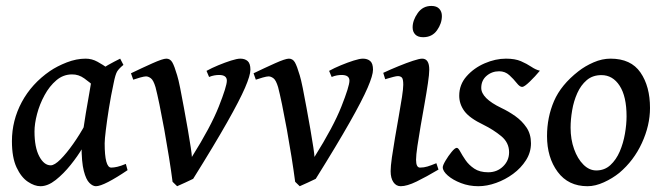

<svg xmlns="http://www.w3.org/2000/svg" viewBox="-20 -622 2275 660"><path d="M418.5 -37.1Q380.4 -11.2 352.1 3.4Q323.7 18.1 309.6 18.1Q298.8 18.1 287.4 6.8Q275.9 -4.4 268.1 -34.4Q260.3 -64.5 260.3 -122.1Q260.3 -134.8 264.6 -165.8Q269 -196.8 275.1 -233.4Q281.2 -270 286.9 -301.3Q292.5 -332.5 294.4 -345.7Q297.4 -359.4 313.5 -372.8Q329.6 -386.2 351.3 -398.4Q373 -410.6 393.1 -420.4L404.3 -398.9Q389.2 -386.7 382.8 -376.5Q376.5 -366.2 370.6 -335.9Q361.3 -293 354.5 -250.2Q347.7 -207.5 343.8 -175Q339.8 -142.6 339.8 -129.4Q339.8 -45.9 362.3 -45.9Q371.1 -45.9 383.1 -48.6Q395 -51.3 412.6 -58.6ZM377 -375.5Q364.3 -366.7 356.4 -350.8Q348.6 -335 342.5 -322Q336.4 -309.1 328.6 -309.1Q320.3 -309.1 305.2 -323.5Q290 -337.9 270 -352.3Q250 -366.7 227.5 -366.2Q197.3 -366.2 173.6 -345.9Q149.9 -325.7 133.1 -294.7Q116.2 -263.7 107.4 -230.2Q98.6 -196.8 98.6 -169.9Q98.6 -115.2 115 -84.5Q131.3 -53.7 154.3 -53.7Q167.5 -53.7 188 -74.2Q208.5 -94.7 231.4 -127.2Q254.4 -159.7 273.9 -195.8L263.2 -112.8Q247.1 -85.4 222.9 -55.2Q198.7 -24.9 171.6 -3.4Q144.5 18.1 119.1 18.1Q98.6 18.1 75.7 2.7Q52.7 -12.7 36.9 -46.6Q21 -80.6 21 -136.7Q21 -208 54.9 -271.2Q88.9 -334.5 151.9 -377.9Q176.3 -394.5 209.5 -407.5Q242.7 -420.4 274.4 -420.4Q295.9 -420.4 315.2 -409.7Q334.5 -398.9 350.3 -387.7Q366.2 -376.5 377 -375.5Z M840.8 -382.3Q840.8 -363.3 822.3 -320.3Q803.7 -277.3 760.7 -201.4Q717.8 -125.5 644 -7.3Q636.7 -3.4 617.2 5.4Q597.7 14.2 588.9 18.1L573.2 2.9Q568.4 -34.7 560.8 -82Q553.2 -129.4 544.7 -176.8Q536.1 -224.1 528.1 -262.9Q520 -301.8 514.6 -322.3Q507.3 -346.7 498.5 -353Q489.7 -359.4 481.9 -359.4Q475.6 -359.4 461.7 -355.5Q447.8 -351.6 438 -348.1L430.2 -370.1Q467.8 -388.2 503.7 -404.3Q539.6 -420.4 551.8 -420.4Q564.9 -420.4 572.3 -407.7Q579.6 -395 588.9 -363.3Q593.3 -349.6 599.4 -319.1Q605.5 -288.6 612.3 -251.2Q619.1 -213.9 625.5 -177.7Q631.8 -141.6 635.7 -115.5Q639.6 -89.4 639.6 -82.5Q704.6 -186 732.2 -255.9Q759.8 -325.7 759.8 -344.7Q759.8 -364.3 732.9 -364.3Q725.6 -364.3 716.8 -362.8Q708 -361.3 698.7 -357.4L689.9 -378.4Q707.5 -388.2 730.5 -397.7Q753.4 -407.2 774.2 -413.8Q794.9 -420.4 806.2 -420.4Q821.8 -420.4 831.3 -412.1Q840.8 -403.8 840.8 -382.3Z M1262.2 -382.3Q1262.2 -363.3 1243.7 -320.3Q1225.1 -277.3 1182.1 -201.4Q1139.2 -125.5 1065.4 -7.3Q1058.1 -3.4 1038.6 5.4Q1019 14.2 1010.3 18.1L994.6 2.9Q989.7 -34.7 982.2 -82Q974.6 -129.4 966.1 -176.8Q957.5 -224.1 949.5 -262.9Q941.4 -301.8 936 -322.3Q928.7 -346.7 919.9 -353Q911.1 -359.4 903.3 -359.4Q897 -359.4 883.1 -355.5Q869.1 -351.6 859.4 -348.1L851.6 -370.1Q889.2 -388.2 925 -404.3Q960.9 -420.4 973.1 -420.4Q986.3 -420.4 993.7 -407.7Q1001 -395 1010.3 -363.3Q1014.6 -349.6 1020.8 -319.1Q1026.9 -288.6 1033.7 -251.2Q1040.5 -213.9 1046.9 -177.7Q1053.2 -141.6 1057.1 -115.5Q1061 -89.4 1061 -82.5Q1126 -186 1153.6 -255.9Q1181.2 -325.7 1181.2 -344.7Q1181.2 -364.3 1154.3 -364.3Q1147 -364.3 1138.2 -362.8Q1129.4 -361.3 1120.1 -357.4L1111.3 -378.4Q1128.9 -388.2 1151.9 -397.7Q1174.8 -407.2 1195.6 -413.8Q1216.3 -420.4 1227.5 -420.4Q1243.2 -420.4 1252.7 -412.1Q1262.2 -403.8 1262.2 -382.3Z M1499 -566.9Q1499 -541.5 1482.2 -517.8Q1465.3 -494.1 1434.6 -494.1Q1416.5 -494.1 1407.5 -503.4Q1398.4 -512.7 1398.4 -527.8Q1398.4 -552.2 1415.8 -576.9Q1433.1 -601.6 1462.9 -601.6Q1481 -601.6 1490 -591.8Q1499 -582 1499 -566.9ZM1487.3 -39.1Q1445.3 -14.2 1412.1 2Q1378.9 18.1 1357.4 18.1Q1341.8 18.1 1332.3 4.2Q1322.8 -9.8 1322.8 -33.7Q1322.8 -49.8 1327.1 -80.6Q1331.5 -111.3 1337.9 -148.7Q1344.2 -186 1350.8 -222.7Q1357.4 -259.3 1361.8 -288.3Q1366.2 -317.4 1366.2 -330.6Q1366.2 -351.1 1361.1 -355.7Q1356 -360.4 1347.7 -360.4Q1342.8 -360.4 1332.3 -357.7Q1321.8 -355 1313 -352.3Q1304.2 -349.6 1304.2 -349.6L1297.4 -371.6Q1322.3 -383.3 1349.9 -394.5Q1377.4 -405.8 1399.7 -413.1Q1421.9 -420.4 1431.2 -420.4Q1455.6 -420.4 1455.6 -382.3Q1455.6 -366.7 1450.9 -335.4Q1446.3 -304.2 1439.5 -265.9Q1432.6 -227.5 1426 -189.2Q1419.4 -150.9 1414.8 -119.6Q1410.2 -88.4 1410.2 -72.8Q1410.2 -45.9 1423.8 -45.9Q1437 -45.9 1449.2 -49.6Q1461.4 -53.2 1480 -61Z M1835.9 -378.9Q1819.3 -358.9 1800.8 -341.1Q1782.2 -323.2 1774.9 -323.2Q1766.6 -323.2 1756.1 -336.7Q1745.6 -350.1 1731 -363.5Q1716.3 -377 1695.8 -377Q1670.9 -377 1652.6 -361.3Q1634.3 -345.7 1634.3 -319.8Q1634.3 -284.2 1703.1 -251Q1728 -239.3 1751.2 -222.9Q1774.4 -206.5 1789.8 -183.8Q1805.2 -161.1 1805.2 -129.4Q1805.2 -98.1 1788.1 -71.3Q1771 -44.4 1743.9 -24.4Q1716.8 -4.4 1685.3 6.8Q1653.8 18.1 1624.5 18.1Q1592.3 18.1 1564.5 7.3Q1536.6 -3.4 1519.3 -18.6Q1502 -33.7 1502 -46.9Q1502 -53.7 1511.5 -69.8Q1521 -85.9 1532.5 -99.9Q1543.9 -113.8 1550.3 -113.8Q1555.2 -113.8 1562 -101.1Q1568.8 -88.4 1580.1 -71.8Q1591.3 -55.2 1610.1 -42.5Q1628.9 -29.8 1658.2 -29.8Q1688.5 -29.8 1709.2 -49.8Q1730 -69.8 1730 -98.6Q1730 -131.8 1702.9 -154.1Q1675.8 -176.3 1642.1 -192.9Q1594.2 -215.8 1576.4 -240Q1558.6 -264.2 1558.6 -293Q1558.6 -331.1 1583.7 -359.6Q1608.9 -388.2 1646 -404.3Q1683.1 -420.4 1719.2 -420.4Q1750.5 -420.4 1770.8 -411.6Q1791 -402.8 1806.2 -392.6Q1821.3 -382.3 1835.9 -378.9Z M2214.4 -251Q2214.4 -190.9 2186.5 -130.4Q2158.7 -69.8 2108.9 -27.8Q2085.4 -8.8 2055.9 4.6Q2026.4 18.1 1999.5 18.1Q1933.6 18.1 1897 -31.2Q1860.4 -80.6 1860.4 -154.3Q1860.4 -218.8 1884.5 -274.7Q1908.7 -330.6 1968.3 -377Q1991.2 -395 2020.5 -407.7Q2049.8 -420.4 2078.6 -420.4Q2148.9 -420.4 2181.6 -372.8Q2214.4 -325.2 2214.4 -251ZM2133.8 -222.2Q2133.8 -290.5 2110.1 -327.1Q2086.4 -363.8 2047.4 -363.8Q2017.1 -363.8 1996.8 -346.4Q1976.6 -329.1 1964.4 -301.8Q1952.1 -274.4 1946.8 -242.9Q1941.4 -211.4 1941.4 -183.1Q1941.4 -143.1 1953.4 -109.6Q1965.3 -76.2 1985.4 -56.2Q2005.4 -36.1 2029.8 -36.1Q2058.1 -36.1 2078.1 -54.4Q2098.1 -72.8 2110.4 -101.3Q2122.6 -129.9 2128.2 -162.1Q2133.8 -194.3 2133.8 -222.2Z"/></svg>

Font: Dai Banna SIL
Style: Italic
Weight: 400
Italic angle: -11°
Designer: Victor Gaultney
Foundry: SIL International
Version: Version 4.000